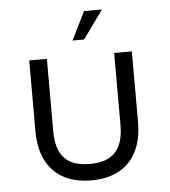

<svg xmlns="http://www.w3.org/2000/svg" viewBox="-50 -725 688 779"><g transform="rotate(-5 293.5 -335.5)"><path d="M428 -499V-206C428 -105 384 -59 291 -59C197 -59 154 -105 154 -206V-499H82V-210C82 -71 158 8 291 8C424 8 500 -71 500 -210V-499H428ZM321 -679 264 -564H311L394 -679H321Z"/></g></svg>

Font: Maven Pro
Style: Regular
Weight: 400
Designer: Joe Prince
Foundry: Joe Prince
Version: Version 1.003